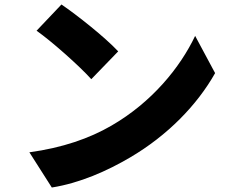

<svg xmlns="http://www.w3.org/2000/svg" viewBox="-20 -790 1040 856"><path d="M507 -561C447 -625 323 -723 254 -770L143 -653C177 -629 221 -593 264 -555L272 -548C318 -507 361 -466 387 -437L507 -561ZM560 -88C727 -186 859 -322 939 -464L850 -630C783 -489 657 -334 477 -230C379 -173 258 -131 111 -111L211 46C337 26 458 -28 560 -88Z"/></svg>

Font: Glow Sans SC Normal ExtraBold
Style: Regular
Weight: 800
Designer: Ryoko NISHIZUKA (kana, bopomofo & ideographs); Paul D. Hunt (Latin, Greek & Cyrillic); Sandoll Communications, Soo-young
Version: Version 0.93